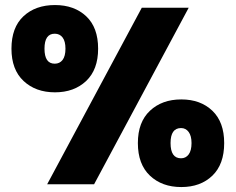

<svg xmlns="http://www.w3.org/2000/svg" viewBox="-20 -738 944 769"><path d="M25.9 -543Q25.9 -627.9 74 -672.9Q122.1 -717.8 200.2 -717.8Q277.3 -717.8 325.2 -672.9Q373 -627.9 373 -543Q373 -459 325 -413.6Q276.9 -368.2 200.2 -368.2Q123 -368.2 74.5 -413.6Q25.9 -459 25.9 -543ZM158.2 -543Q158.2 -482.9 199.2 -482.9Q219.2 -482.9 230.7 -498Q242.2 -513.2 242.2 -543Q242.2 -572.8 230.7 -587.9Q219.2 -603 199.2 -603Q158.2 -603 158.2 -543ZM168.9 0 547.9 -707H735.8L356.9 0ZM532.2 -165Q532.2 -249 580.6 -294.4Q628.9 -339.8 706.1 -339.8Q783.2 -339.8 830.6 -294.4Q877.9 -249 877.9 -165Q877.9 -80.1 830.6 -34.4Q783.2 11.2 706.1 11.2Q628.9 11.2 580.6 -34.4Q532.2 -80.1 532.2 -165ZM663.1 -165Q663.1 -104 705.1 -104Q724.1 -104 735.6 -119.4Q747.1 -134.8 747.1 -165Q747.1 -193.8 735.6 -209.5Q724.1 -225.1 705.1 -225.1Q663.1 -225.1 663.1 -165Z"/></svg>

Font: Poppins ExtraBold
Style: Regular
Weight: 800
Designer: Ninad Kale (Devanagari), Jonny Pinhorn (Latin)
Foundry: Indian Type Foundry
Version: 4.004